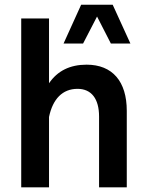

<svg xmlns="http://www.w3.org/2000/svg" viewBox="-20 -806 634 826"><path d="M464.8 -785.6H329.1L253.4 -618.7H337.4L397.5 -734.9L457 -618.7H541ZM190.9 -302.7C207 -380.4 249 -423.8 313.5 -423.8C373.5 -423.8 406.2 -380.9 406.2 -304.7V0H525.4V-329.1C525.4 -455.6 463.9 -527.8 352.5 -527.8C280.8 -527.8 227.1 -501 190.9 -447.8V-726.6H71.3V0H190.9Z"/></svg>

Font: Estedad SemiBold
Style: Regular
Weight: 600
Designer: Amin Abedi
Version: Version 7.3